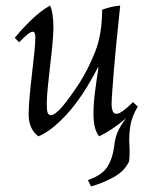

<svg xmlns="http://www.w3.org/2000/svg" viewBox="-20 -475 537 690"><path d="M118 15Q83 -11 83 -64Q83 -90 86.5 -129Q90 -168 95 -210Q100 -252 103.5 -287Q107 -322 107 -341Q107 -361 98 -361Q84 -361 49 -323L33 -339Q59 -371 92.5 -403.5Q126 -436 160 -455Q166 -442 169 -421.5Q172 -401 172 -376Q172 -354 168.5 -316.5Q165 -279 160 -237.5Q155 -196 151.5 -159Q148 -122 148 -99Q148 -78 151.5 -69.5Q155 -61 162 -61Q178 -61 204.5 -92.5Q231 -124 265 -176Q297 -226 322 -289Q347 -352 347 -440Q379 -452 412 -455Q410 -434 406 -396.5Q402 -359 397.5 -314Q393 -269 389.5 -225.5Q386 -182 383.5 -148Q381 -114 381 -99Q381 -88 384.5 -77Q388 -66 398 -66Q408 -66 423.5 -77.5Q439 -89 458 -108L475 -92Q453 -55 448 -20.5Q443 14 445 45.5Q447 77 444 105Q427 141 387 162.5Q347 184 307 195L296 172Q346 155 365.5 125Q385 95 391 46Q394 16 406 -7.5Q418 -31 434 -51Q383 -7 336 15Q316 -11 316 -64Q316 -103 321 -142Q326 -181 334 -233H332Q278 -128 221.5 -66Q165 -4 118 15Z"/></svg>

Font: Bona Nova
Style: Italic
Weight: 400
Italic angle: -4°
Designer: Mateusz Machalski
Foundry: Capitalics
Version: Version 4.001; ttfautohint (v1.8.3)